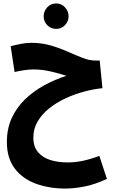

<svg xmlns="http://www.w3.org/2000/svg" viewBox="-20 -826 672 1117"><path d="M361 271Q266 271 188.5 242.5Q111 214 65.5 154Q20 94 20 0Q20 -77 48 -138.5Q76 -200 125 -247.5Q174 -295 236 -329Q298 -363 366 -385Q324 -399 274 -410.5Q224 -422 176 -422Q149 -422 119.5 -417.5Q90 -413 65 -407L42 -557Q72 -565 102.5 -571Q133 -577 162 -577Q222 -577 275 -561.5Q328 -546 374 -525.5Q420 -505 459.5 -489.5Q499 -474 532 -474H560L576 -313Q525 -308 469 -293Q413 -278 360.5 -253.5Q308 -229 266 -195.5Q224 -162 199 -119.5Q174 -77 174 -26Q174 27 201 59Q228 91 273 105Q318 119 374 119Q416 119 460 110Q504 101 558 81L602 215Q530 248 469.5 259.5Q409 271 361 271ZM307 -658Q276 -658 255 -679.5Q234 -701 234 -731Q234 -761 255 -783.5Q276 -806 307 -806Q337 -806 358 -783.5Q379 -761 379 -731Q379 -701 358 -679.5Q337 -658 307 -658Z"/></svg>

Font: Noto Sans Arabic UI Cn XBd
Style: Regular
Weight: 800
Width: 3
Designer: Monotype Design Team, Nadine Chahine and Nizar Qandah
Foundry: Monotype Imaging Inc.
Version: Version 2.010; ttfautohint (v1.8.4.7-5d5b)